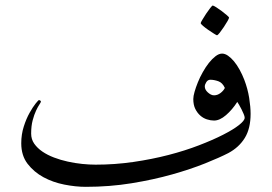

<svg xmlns="http://www.w3.org/2000/svg" viewBox="-20 -687 1004 710"><path d="M827.1 -622.1Q827.1 -619.1 821.3 -608.9Q815.4 -598.6 807.6 -586.9Q799.8 -575.2 792.5 -565.9Q785.2 -556.6 782.2 -556.6Q780.8 -556.6 771 -562.7Q761.2 -568.8 750.2 -576.4Q739.3 -584 730.7 -591.3Q722.2 -598.6 722.2 -601.6Q722.2 -604 728.5 -614.3L742.2 -636.2Q750 -647.9 757.3 -657.2Q764.6 -666.5 766.6 -666.5Q769.5 -666.5 779.5 -660.2Q789.6 -653.8 800 -646Q810.5 -638.2 818.8 -630.9Q827.1 -623.5 827.1 -622.1ZM906.7 -266.1Q906.7 -211.9 885.3 -177Q863.8 -142.1 824.7 -121.1Q792.5 -104.5 739 -83Q685.5 -61.5 616.5 -42Q547.4 -22.5 466.3 -9.3Q385.3 3.9 297.4 3.9Q259.8 3.9 217.8 -4.4Q175.8 -12.7 140.6 -31.7Q105.5 -50.8 82 -81.3Q58.6 -111.8 58.6 -157.2Q58.6 -189.9 67.9 -219Q77.1 -248 89.4 -269.8Q101.6 -291.5 111.8 -304.2Q122.1 -316.9 124 -316.9Q126 -316.9 128.7 -315.2Q131.3 -313.5 131.3 -311.5Q131.3 -308.6 125.7 -300.5Q120.1 -292.5 113.3 -277.8Q106.4 -263.2 100.8 -242.2Q95.2 -221.2 95.2 -192.9Q95.2 -171.9 106.7 -155.5Q118.2 -139.2 136.7 -126.5Q155.3 -113.8 179.7 -104.5Q204.1 -95.2 230.7 -89.4Q257.3 -83.5 283.9 -80.8Q310.5 -78.1 333.5 -78.1Q404.8 -78.1 473.4 -88.1Q542 -98.1 603.3 -114Q664.6 -129.9 715.8 -149.7Q767.1 -169.4 804.9 -188.7Q842.8 -208 863.8 -224.6Q884.8 -241.2 884.8 -251.5Q884.8 -256.8 881.1 -265.4Q877.4 -273.9 873 -283Q868.7 -292 864 -299.6Q859.4 -307.1 857.4 -310.1Q838.9 -281.2 815.7 -261.2Q792.5 -241.2 771.5 -241.2Q758.8 -241.2 745.1 -245.6Q731.4 -250 720.5 -259.8Q709.5 -269.5 702.1 -284.4Q694.8 -299.3 694.8 -320.8Q694.8 -331.5 699.5 -347.7Q704.1 -363.8 711.7 -382.6Q719.2 -401.4 730 -420.4Q740.7 -439.5 752.4 -454.3Q764.2 -469.2 776.9 -479Q789.6 -488.8 801.3 -488.8Q812 -488.8 823.2 -481Q834.5 -473.1 845.5 -460Q856.4 -446.8 866.2 -429Q876 -411.1 883.3 -392.1Q896 -358.9 901.4 -325.2Q906.7 -291.5 906.7 -266.1ZM811.5 -361.8Q802.7 -381.3 787.1 -386.7Q771.5 -392.1 757.8 -392.1Q748.5 -392.1 742.9 -383.3Q737.3 -374.5 737.3 -367.2Q737.3 -361.3 740.2 -355.7Q743.2 -350.1 748.3 -345.5Q753.4 -340.8 759.3 -337.6Q765.1 -334.5 771.5 -334.5Q784.2 -334.5 795.4 -343Q806.6 -351.6 811.5 -361.8Z"/></svg>

Font: Simplified Naskh
Style: Regular
Weight: 400
Designer: SIL International
Foundry: Arabeyes
Version: 1.02_alpha